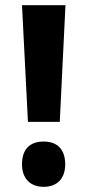

<svg xmlns="http://www.w3.org/2000/svg" viewBox="-20 -710 338 742"><path d="M211 -239 233 -690H65L88 -239ZM65 -75C65 -20 97 12 149 12C200 12 232 -19 232 -75C232 -132 202 -163 149 -163C93 -163 65 -131 65 -75Z"/></svg>

Font: Noto Sans Kannada ExtraCondensed ExtraBold
Style: Regular
Weight: 800
Width: 2
Designer: Jelle Bosma - Monotype Design Team
Foundry: Monotype Imaging Inc.
Version: Version 2.005